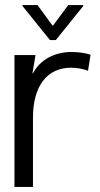

<svg xmlns="http://www.w3.org/2000/svg" viewBox="-20 -737 396 757"><path d="M110 0V-273C110 -397 165 -470 260 -470C282 -470 307 -466 327 -458L337 -521C318 -528 290 -532 262 -532C194 -532 138 -501 110 -448H108L120 -520H37V0ZM69 -713 177 -579H200L308 -713V-717H249L189 -636H187L128 -717H69Z"/></svg>

Font: Non Bureau Light
Style: Regular
Weight: 300
Designer: Jona Saucedo
Foundry: Non Foundry
Version: Version 1.000;FEAKit 1.0